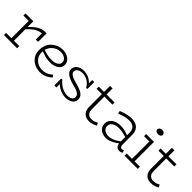

<svg xmlns="http://www.w3.org/2000/svg" viewBox="220 -1818 2959 2959"><g transform="rotate(45 1699.0 -339.0)"><path d="M190 -282V-329Q229 -375 269.5 -410Q310 -445 355 -464.5Q400 -484 449 -484H479V-298H428V-431Q386 -430 346.5 -411.5Q307 -393 268.5 -360.5Q230 -328 190 -282ZM32 0V-47H320V0ZM148 -7V-471H203V-7ZM32 -424V-471H201V-424Z M826 14Q780 14 735.5 -1Q691 -16 655.5 -46Q620 -76 599 -120Q578 -164 578 -221Q578 -286 600 -334.5Q622 -383 659 -416Q696 -449 741 -466Q786 -483 831 -483Q886 -483 929 -464.5Q972 -446 997 -413Q1022 -380 1022 -337Q1022 -293 994.5 -263Q967 -233 924 -218Q881 -203 833 -203Q773 -203 721 -217.5Q669 -232 621 -250L620 -290Q671 -269 721.5 -258Q772 -247 826 -247Q862 -247 893.5 -257Q925 -267 946 -287Q967 -307 967 -337Q967 -383 929.5 -409.5Q892 -436 833 -436Q797 -436 761 -422Q725 -408 696 -381Q667 -354 649 -314Q631 -274 631 -222Q631 -165 659 -122.5Q687 -80 731.5 -57.5Q776 -35 827 -35Q885 -35 925.5 -54.5Q966 -74 1000 -104L1026 -67Q1000 -44 970.5 -25.5Q941 -7 905.5 3.5Q870 14 826 14Z M1383 13Q1347 13 1310 2.5Q1273 -8 1240 -26.5Q1207 -45 1182.5 -68Q1158 -91 1146 -116L1175 -101V0H1130V-149L1153 -153Q1179 -118 1215 -90Q1251 -62 1293.5 -45.5Q1336 -29 1380 -29Q1409 -29 1434 -37Q1459 -45 1475 -61.5Q1491 -78 1491 -102Q1491 -125 1478.5 -142.5Q1466 -160 1444 -172.5Q1422 -185 1393 -194.5Q1364 -204 1330 -212Q1279 -225 1235 -243.5Q1191 -262 1163 -290Q1135 -318 1135 -360Q1135 -396 1155 -423.5Q1175 -451 1212 -467.5Q1249 -484 1297 -484Q1344 -484 1387.5 -467Q1431 -450 1463 -421Q1495 -392 1511 -357L1484 -373V-471H1529V-322L1504 -319Q1484 -359 1452 -386.5Q1420 -414 1382 -428.5Q1344 -443 1305 -443Q1273 -443 1246.5 -433.5Q1220 -424 1204.5 -406.5Q1189 -389 1189 -365Q1189 -344 1201.5 -328.5Q1214 -313 1236 -301Q1258 -289 1286.5 -279Q1315 -269 1347 -261Q1398 -248 1443.5 -230Q1489 -212 1517 -182.5Q1545 -153 1545 -105Q1545 -66 1521.5 -39.5Q1498 -13 1461.5 0Q1425 13 1383 13Z M1892 14Q1852 14 1817.5 -3.5Q1783 -21 1763 -58Q1743 -95 1743 -154V-602H1798V-152Q1798 -107 1813 -81.5Q1828 -56 1851 -46Q1874 -36 1897 -36Q1932 -36 1960 -45Q1988 -54 2012 -68L2032 -25Q2005 -10 1971 2Q1937 14 1892 14ZM1628 -424V-471H1973V-424Z M2548 7Q2522 7 2503.5 -6Q2485 -19 2475 -43.5Q2465 -68 2465 -103V-306Q2465 -354 2446 -382.5Q2427 -411 2397 -423Q2367 -435 2330 -435Q2277 -435 2229 -421.5Q2181 -408 2134 -388L2121 -434Q2170 -455 2224 -469.5Q2278 -484 2334 -484Q2386 -484 2428 -466Q2470 -448 2494 -408.5Q2518 -369 2518 -304V-106Q2518 -73 2528.5 -57Q2539 -41 2559 -41Q2570 -41 2579.5 -45Q2589 -49 2596 -52L2609 -10Q2600 -4 2584.5 1.5Q2569 7 2548 7ZM2263 13Q2219 13 2180 -4Q2141 -21 2117.5 -53.5Q2094 -86 2094 -133Q2094 -180 2120.5 -214Q2147 -248 2191.5 -266.5Q2236 -285 2291 -285Q2348 -285 2394 -272.5Q2440 -260 2490 -242V-200Q2435 -221 2388.5 -230Q2342 -239 2297 -240Q2258 -241 2224.5 -229Q2191 -217 2169.5 -193.5Q2148 -170 2148 -134Q2148 -102 2165.5 -79.5Q2183 -57 2211.5 -46Q2240 -35 2272 -35Q2306 -35 2342 -47Q2378 -59 2415.5 -82Q2453 -105 2490 -135L2489 -92Q2453 -62 2415 -38.5Q2377 -15 2338.5 -1Q2300 13 2263 13Z M2777 -7V-471H2832V-7ZM2661 0V-47H2949V0ZM2661 -425V-471H2824V-425ZM2792 -598Q2766 -598 2748.5 -611Q2731 -624 2731 -643Q2731 -664 2748.5 -678Q2766 -692 2791 -692Q2819 -692 2836 -678Q2853 -664 2853 -643Q2853 -624 2836 -611Q2819 -598 2792 -598Z M3240 14Q3200 14 3165.5 -3.5Q3131 -21 3111 -58Q3091 -95 3091 -154V-602H3146V-152Q3146 -107 3161 -81.5Q3176 -56 3199 -46Q3222 -36 3245 -36Q3280 -36 3308 -45Q3336 -54 3360 -68L3380 -25Q3353 -10 3319 2Q3285 14 3240 14ZM2976 -424V-471H3321V-424Z"/></g></svg>

Font: BioRhyme Light
Style: Regular
Weight: 300
Designer: Aoife Mooney
Foundry: Aoife Mooney Type
Version: Version 1.600;gftools[0.9.33]